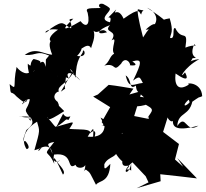

<svg xmlns="http://www.w3.org/2000/svg" viewBox="-20 -882 1090 1016"><path d="M949 0 906 -38 927 -120 843 -184 874 -283C850 -272 881 -230 895 -242C893 -203 927 -189 1030 -217C961 -171 966 -286 918 -215C922 -295 989 -262 1001 -363C962 -301 917 -316 1020 -387C928 -364 992 -366 982 -333C1054 -383 1020 -359 1050 -373C1046 -452 955 -444 980 -435C926 -399 901 -427 909 -493C987 -439 969 -481 959 -499C923 -453 950 -524 1035 -569C972 -563 983 -539 999 -574C1048 -578 972 -568 1008 -648C1026 -632 1013 -651 961 -630C977 -734 944 -659 907 -734C888 -735 911 -673 880 -681C883 -708 900 -710 878 -785C771 -768 813 -711 878 -764C842 -769 877 -766 758 -841C814 -818 830 -757 764 -724C821 -730 817 -789 751 -725C795 -723 796 -779 737 -684C711 -782 705 -827 710 -833C765 -817 736 -847 727 -805C714 -818 723 -847 634 -783C604 -851 574 -790 595 -832C515 -750 580 -822 562 -764C482 -783 601 -834 547 -845C540 -832 593 -827 526 -861C493 -870 500 -832 527 -840C454 -837 428 -844 444 -814C459 -745 433 -735 406 -770C303 -709 308 -727 368 -783C325 -780 366 -772 356 -732C310 -756 320 -779 248 -731C204 -681 209 -738 287 -725C191 -661 281 -628 297 -719C281 -658 215 -697 256 -593C213 -593 169 -636 111 -591C181 -588 172 -617 240 -588C213 -554 227 -582 221 -528C208 -599 169 -508 155 -502C210 -559 203 -558 158 -570C131 -547 154 -520 127 -545C126 -473 165 -448 146 -507C117 -472 72 -519 68 -528C45 -427 74 -401 31 -437C39 -363 33 -412 68 -371C96 -348 116 -326 126 -357C63 -292 116 -368 138 -356C127 -296 98 -312 135 -265C166 -224 109 -281 141 -243C164 -280 74 -259 85 -265C166 -249 163 -280 133 -299C134 -245 182 -243 120 -194C120 -192 88 -127 115 -135C115 -135 148 -98 121 -93C109 -107 77 -179 176 -238C190 -187 194 -200 162 -87C232 -104 242 -153 185 -83C171 -95 252 -136 257 -68C247 -112 208 -120 267 -131C200 -45 233 -99 267 -15C256 -90 291 -3 313 42C338 23 269 -29 285 -28C324 -48 250 8 266 -64C376 -79 328 26 380 -10C385 17 449 9 430 -33C439 31 406 36 434 15C460 33 455 33 488 96C505 70 558 88 564 -15C530 21 532 12 532 -13C554 -61 616 -45 592 -103C567 -91 619 -32 627 -29C623 24 692 -32 649 16C683 6 672 49 674 -16C663 52 611 33 681 -23L751 51L766 83L703 114L830 77L828 40C893 47 957 54 1022 62L918 -46ZM325 -413C315 -431 349 -506 310 -523C287 -442 249 -505 344 -467C320 -508 367 -504 405 -456C332 -519 344 -546 381 -471C380 -570 415 -593 418 -606C419 -638 453 -574 388 -586C444 -645 386 -659 367 -623C386 -581 440 -672 462 -627C470 -660 496 -699 461 -748C485 -672 516 -749 546 -711C482 -693 497 -726 562 -749C523 -706 609 -726 570 -668C607 -694 563 -622 584 -598C560 -585 562 -557 532 -535C600 -552 574 -494 621 -545C639 -581 668 -558 669 -536C637 -542 735 -522 680 -557C733 -572 733 -556 684 -455C722 -485 720 -471 736 -443C686 -439 663 -406 645 -483C680 -461 660 -402 699 -429C703 -396 706 -401 742 -367C683 -371 706 -402 703 -319C769 -323 806 -353 732 -338C807 -299 789 -305 750 -243C783 -291 746 -255 789 -223L770 -252L690 -268L731 -401L665 -382L686 -413C642 -420 600 -428 555 -433L498 -382L473 -371L563 -315L518 -236L550 -196L526 -133C581 -149 651 -193 625 -174C616 -210 531 -247 512 -260C551 -189 493 -233 533 -215C533 -215 537 -149 444 -159C487 -230 471 -195 473 -140C502 -202 466 -192 458 -176C462 -203 399 -195 347 -200C379 -250 375 -237 281 -212C337 -249 325 -255 342 -247C368 -290 338 -241 314 -280C262 -188 293 -195 230 -261C244 -258 216 -227 320 -294C271 -345 304 -302 285 -343C248 -370 280 -399 291 -397C279 -434 350 -438 381 -530L302 -397Z"/></svg>

Font: Hussar Lance
Style: ExBdObl
Weight: 700
Foundry: Cannot Into Space Fonts, PlusOne Fonts
Version: Version 2.270